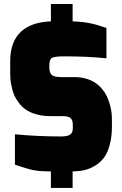

<svg xmlns="http://www.w3.org/2000/svg" viewBox="-20 -844 606 954"><path d="M340.8 89.8H232.9V7.8Q219.7 7.8 208.5 7.3L198.2 6.8Q179.2 6.3 169.9 4.9L159.7 3.4Q144.5 2 129.9 -2.4L126 -3.4L102.5 -10.3Q92.3 -13.2 85.4 -15.6Q78.6 -18.1 54.2 -25.9V-176.8Q164.1 -166 283.2 -166Q315.4 -166 328.6 -175.3Q341.8 -184.6 341.8 -207V-223.1Q341.8 -246.6 331.3 -256.8Q320.8 -267.1 289.1 -267.1H229Q190.4 -267.1 158.4 -276.6Q126.5 -286.1 106.7 -300.5Q86.9 -314.9 71.5 -335.9Q56.2 -356.9 48.8 -375.7Q41.5 -394.5 37.1 -416.7Q32.7 -439 31.7 -452.1Q30.8 -465.3 30.8 -479V-540Q30.8 -687 154.3 -725.6Q189.5 -736.3 232.9 -737.8V-824.2H340.8V-737.8Q392.6 -735.8 429 -728.3Q465.3 -720.7 508.8 -705.1V-554.2Q417.5 -564 298.8 -564Q254.4 -564 239.7 -557.1Q225.1 -550.3 225.1 -520V-508.8Q225.1 -483.4 236.6 -472.2Q248 -460.9 285.2 -460.9H349.1Q380.9 -460.9 407.2 -453.4Q433.6 -445.8 452.6 -433.1Q471.7 -420.4 486.6 -402.8Q501.5 -385.3 510.5 -366.2Q519.5 -347.2 525.6 -325.9Q531.7 -304.7 533.9 -286.1Q536.1 -267.6 536.1 -249V-215.8Q536.1 -164.1 525.1 -123.8Q514.2 -83.5 495.8 -59.6Q477.5 -35.6 451.2 -20Q424.8 -4.4 398.7 1.5Q372.6 7.3 340.8 7.8Z"/></svg>

Font: Squarion Black
Style: Regular
Weight: 900
Designer: Natanael Gama
Version: Version 1.00;September 12, 2019;FontCreator 11.5.0.2425 64-b